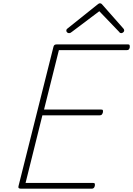

<svg xmlns="http://www.w3.org/2000/svg" viewBox="-20 -1144 807 1164"><path d="M108 0Q98 0 94 -3.5Q90 -7 92 -15L304 -860Q306 -868 310.5 -871.5Q315 -875 327 -875H755Q764 -875 765.5 -870.5Q767 -866 767 -858Q765 -848 761 -844Q757 -840 748 -840H337L247 -480H592Q602 -480 603.5 -476Q605 -472 604 -463Q601 -453 597 -449Q593 -445 585 -445H237L135 -35H544Q553 -35 554.5 -30.5Q556 -26 555 -18Q553 -8 548 -4Q543 0 536 0ZM399 -943Q392 -943 387 -947.5Q382 -952 382 -959Q382 -962 383.5 -965Q385 -968 389 -971L569 -1115Q575 -1120 578.5 -1122Q582 -1124 586 -1124Q590 -1124 593.5 -1122Q597 -1120 601 -1115L728 -971Q730 -969 731.5 -966Q733 -963 733 -959Q733 -953 727 -948Q721 -943 715 -943Q712 -943 708.5 -944.5Q705 -946 703 -950L582 -1076L416 -951Q410 -946 406.5 -944.5Q403 -943 399 -943Z"/></svg>

Font: Playwrite IS Thin
Style: Regular
Weight: 250
Designer: Veronika Burian, José Scaglione
Foundry: TypeTogether
Version: Version 1.002